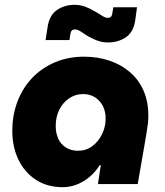

<svg xmlns="http://www.w3.org/2000/svg" viewBox="-20 -763 685 796"><path d="M240 13Q176 13 129 -17.5Q82 -48 56.5 -101Q31 -154 31 -220Q31 -287 53 -343.5Q75 -400 114.5 -441Q154 -482 208.5 -505Q263 -528 328 -528Q384 -528 432.5 -512Q481 -496 518 -464.5Q555 -433 575 -387.5Q595 -342 595 -283Q595 -269 593.5 -254Q592 -239 587 -208L551 0H386L398 -78H393Q366 -35 325 -11Q284 13 240 13ZM303 -138Q337 -138 362.5 -157Q388 -176 403 -206.5Q418 -237 418 -271Q418 -301 406.5 -323.5Q395 -346 374 -359.5Q353 -373 324 -373Q292 -373 266 -355Q240 -337 225.5 -307.5Q211 -278 211 -241Q211 -210 222 -187Q233 -164 254 -151Q275 -138 303 -138ZM428 -587Q412 -587 397.5 -590.5Q383 -594 370.5 -600Q358 -606 346 -612Q330 -622 316 -631.5Q302 -641 291 -641Q283 -641 278.5 -637Q274 -633 272 -624L268 -597H169L177 -649Q184 -699 215.5 -721Q247 -743 289 -743Q313 -743 334 -735Q355 -727 371 -717Q388 -708 402 -698.5Q416 -689 427 -689Q435 -689 439.5 -693Q444 -697 445 -705L450 -733H548L541 -681Q534 -630 502 -608.5Q470 -587 428 -587Z"/></svg>

Font: MuseoModerno Thin ExtraBold
Style: Italic
Weight: 800
Italic angle: -9°
Version: Version 1.003